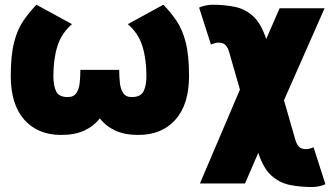

<svg xmlns="http://www.w3.org/2000/svg" viewBox="-20 -542 1379 792"><path d="M24.4 -228.5Q24.4 -314 38.1 -367.2Q51.8 -420.4 75.9 -455.8Q100.1 -491.2 130.4 -522.5L276.9 -442.4Q233.4 -404.8 216.8 -351.6Q200.2 -298.3 200.2 -228.5Q200.2 -188.5 211.7 -165Q223.1 -141.6 259.8 -141.6Q284.2 -141.6 295.2 -158.4Q306.2 -175.3 308.8 -201.2Q311.5 -227.1 311.5 -253.9H471.7Q471.7 -227.1 474.4 -201.2Q477.1 -175.3 488 -158.4Q499 -141.6 523.4 -141.6Q560.1 -141.6 572 -165Q584 -188.5 584 -228.5Q584 -298.3 567.4 -351.6Q550.8 -404.8 507.3 -442.4L653.8 -522.5Q684.6 -491.2 708.5 -455.8Q732.4 -420.4 746.1 -367.2Q759.8 -314 759.8 -228.5Q759.8 -111.3 703.6 -48.3Q647.5 14.6 550.8 14.6Q494.6 14.6 455.6 -3.4Q416.5 -21.5 391.6 -53.7Q366.7 -21.5 327.6 -3.4Q288.6 14.6 232.4 14.6Q135.7 14.6 80.1 -48.3Q24.4 -111.3 24.4 -228.5Z M1322.3 217.8Q1313 222.7 1297.1 226.1Q1281.2 229.5 1267.1 229.5Q1218.3 229.5 1175.8 220.9Q1133.3 212.4 1099.9 182.6Q1066.4 152.8 1045.4 88.4L990.7 214.8H804.7L969.7 -172.4L925.3 -327.1Q919.9 -346.2 910.2 -356.2Q900.4 -366.2 880.9 -366.2Q874 -366.2 864.7 -363.5Q855.5 -360.8 850.1 -358.4L801.3 -510.7Q811 -515.6 826.9 -519Q842.8 -522.5 856.4 -522.5Q905.3 -522.5 948 -513.9Q990.7 -505.4 1023.9 -475.3Q1057.1 -445.3 1078.1 -380.9L1133.3 -507.8H1318.8L1151.4 -128.4L1198.2 34.2Q1203.6 53.2 1213.4 63.2Q1223.1 73.2 1242.7 73.2Q1249.5 73.2 1259 70.6Q1268.6 67.9 1273.4 65.4Z"/></svg>

Font: Giphurs Black
Style: Regular
Weight: 900
Version: Version 0.920; ttfautohint (v1.8.4.7-5d5b)